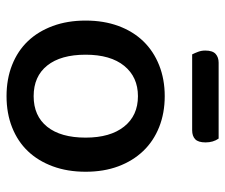

<svg xmlns="http://www.w3.org/2000/svg" viewBox="-72 -620 705 602"><g transform="rotate(90 281.0 -318.5)"><path d="M518 -234Q518 -177 501 -131Q484 -85 453.5 -53Q423 -21 379 -3.5Q335 14 281 14Q227 14 183 -3.5Q139 -21 108.5 -53Q78 -85 61 -131Q44 -177 44 -234Q44 -291 61 -337Q78 -383 109 -415Q140 -447 184 -464.5Q228 -482 281 -482Q334 -482 378 -464.5Q422 -447 453 -414.5Q484 -382 501 -336.5Q518 -291 518 -234ZM281 -398Q221 -398 186 -355Q151 -312 151 -234Q151 -156 185 -113.5Q219 -71 281 -71Q343 -71 377 -113.5Q411 -156 411 -234Q411 -311 376.5 -354.5Q342 -398 281 -398ZM150 -568Q146 -576 142 -586.5Q138 -597 138 -609Q138 -632 148.5 -641.5Q159 -651 176 -651H414Q426 -634 426 -610Q426 -587 416 -577.5Q406 -568 388 -568Z"/></g></svg>

Font: Baloo 2 Medium
Style: Regular
Weight: 500
Designer: Sarang Kulkarni and Ek Type
Foundry: Ek Type
Version: Version 1.640;hotconv 1.0.111;makeotfexe 2.5.65597; ttfautoh